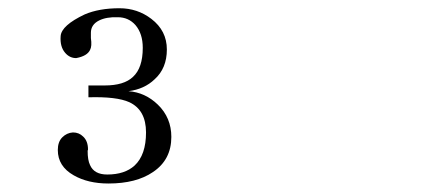

<svg xmlns="http://www.w3.org/2000/svg" viewBox="-20 -841 1040 459"><path d="M191.4 -636.7V-608.4Q258.8 -610.4 289.1 -596.7Q329.1 -578.1 329.1 -524.4Q329.1 -470.7 301.8 -445.3Q278.3 -423.8 236.3 -423.8Q205.1 -423.8 195.3 -446.3Q189.5 -458 189.5 -480.5L190.4 -483.4Q190.4 -503.9 178.7 -514.6Q168.9 -524.4 154.3 -524.4Q139.6 -523.4 128.9 -512.7Q118.2 -502 118.2 -482.4Q118.2 -443.4 156.2 -421.9Q190.4 -402.3 239.3 -402.3Q305.7 -402.3 345.7 -429.7Q389.6 -459 389.6 -513.7Q389.6 -559.6 357.4 -590.8Q327.1 -620.1 287.1 -623Q325.2 -627.9 349.6 -651.4Q378.9 -677.7 378.9 -722.7Q378.9 -767.6 341.8 -795.9Q308.6 -821.3 265.6 -821.3Q216.8 -821.3 182.6 -806.6Q127 -780.3 125 -754.9Q123 -729.5 135.7 -714.8Q146.5 -702.1 162.1 -702.1Q188.5 -707 195.3 -721.7Q200.2 -730.5 197.3 -750V-762.7Q197.3 -782.2 216.8 -792Q234.4 -800.8 261.7 -799.8Q287.1 -799.8 303.7 -781.2Q321.3 -760.7 321.3 -726.6Q321.3 -678.7 297.9 -657.2Q276.4 -636.7 230.5 -636.7Z"/></svg>

Font: BatangChe
Style: Regular
Weight: 400
Monospace: yes
Version: Version 2.21